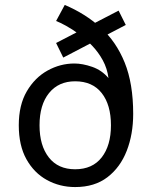

<svg xmlns="http://www.w3.org/2000/svg" viewBox="-20 -745 615 777"><path d="M284 12Q222 12 170 -16.5Q118 -45 87 -100.5Q56 -156 56 -238Q56 -320 88.5 -375.5Q121 -431 172.5 -459.5Q224 -488 281 -488Q314 -488 353 -474.5Q392 -461 419 -429Q414 -468 396 -501Q378 -534 352.5 -560.5Q327 -587 299.5 -607Q272 -627 247.5 -640.5Q223 -654 207 -660L242 -725Q325 -690 387.5 -633.5Q450 -577 484.5 -492Q519 -407 519 -284Q519 -202 493 -135Q467 -68 415 -28Q363 12 284 12ZM284 -60Q354 -60 391.5 -108Q429 -156 429 -238Q429 -321 391.5 -368.5Q354 -416 284 -416Q217 -416 178.5 -368.5Q140 -321 140 -238Q140 -156 177.5 -108Q215 -60 284 -60ZM236 -512 207 -571 460 -702 489 -644Z"/></svg>

Font: Inclusive Sans
Style: Regular
Weight: 400
Designer: Olivia King
Foundry: Olivia King
Version: Version 2.004